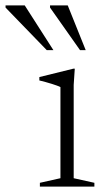

<svg xmlns="http://www.w3.org/2000/svg" viewBox="-120 -690 386 710"><path d="M156.5 -436 152.5 -376V-31L229 -14V0H27.5V-14L103.5 -31V-368Q95 -372.5 71.8 -379.8Q48.5 -387 25.5 -392.5V-405L151 -436ZM77.5 -504.5H53L-99.5 -662V-670H-28.5ZM197 -504.5H176L65 -662V-670H130.5Z"/></svg>

Font: Newsreader Text Light
Style: Regular
Weight: 300
Designer: Hugues Gentile
Foundry: Production Type
Version: Version 1.001